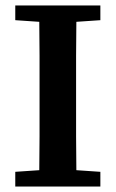

<svg xmlns="http://www.w3.org/2000/svg" viewBox="-20 -684 424 704"><path d="M36 -610V-664H348V-610L260 -604Q259 -543 259 -480.5Q259 -418 259 -356V-308Q259 -246 259 -184Q259 -122 260 -60L348 -54V0H36V-54L124 -60Q125 -122 125 -184Q125 -246 125 -308V-356Q125 -418 125 -480Q125 -542 124 -604Z"/></svg>

Font: Source Serif 4 SmText Semibold
Style: Regular
Weight: 600
Designer: Frank Grießhammer
Foundry: Adobe
Version: Version 4.005;hotconv 1.1.0;makeotfexe 2.6.0